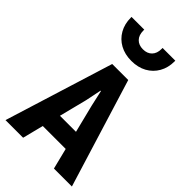

<svg xmlns="http://www.w3.org/2000/svg" viewBox="-297 -1101 1194 1194"><g transform="rotate(45 300.0 -504.0)"><path d="M8 0 230.5 -716H371.5L592 0H434L323.5 -442.5L300 -547.5H296.5L275 -442.5L163 0ZM110 -138 148 -258.5H444L485 -138ZM108.5 -1002V-1008H220.5V-999Q220.5 -960 242 -937.8Q263.5 -915.5 301 -915.5Q338.5 -915.5 360 -937.8Q381.5 -960 381.5 -999V-1008H493.5V-1002Q493.5 -946 469.2 -903.5Q445 -861 401.8 -837.2Q358.5 -813.5 301 -813.5Q243.5 -813.5 200.2 -837.2Q157 -861 132.8 -903.5Q108.5 -946 108.5 -1002Z"/></g></svg>

Font: Google Sans Code
Style: Regular
Weight: 400
Monospace: yes
Designer: Google Sans Code Authors
Foundry: Google LLC
Version: Version 6.000